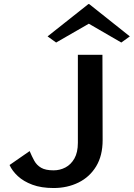

<svg xmlns="http://www.w3.org/2000/svg" viewBox="-20 -936 674 967"><path d="M250 11Q187.8 11 143.1 -5.7Q98.4 -22.4 70 -48.8Q41.5 -75.2 28.1 -104.9L129.3 -175.1Q140.5 -148.5 152.6 -126.4Q164.7 -104.3 187 -91.2Q209.2 -78.1 250 -78.1Q282 -78.1 309.7 -92.7Q337.3 -107.2 354.8 -137.8Q372.2 -168.4 372.2 -216.9V-660H495.9L496.9 -230.1Q496.9 -152.1 464.3 -98.3Q431.7 -44.5 375.4 -16.7Q319.1 11 250 11ZM262.7 -721.8 219.6 -752.7 425.3 -915.6H429L633.9 -752.7L590.9 -721.8L427.3 -816.6Z"/></svg>

Font: Panamera Thin
Style: Regular
Weight: 100
Designer: Bastien Sozeau
Foundry: NBR — Bastien Sozeau
Version: Version 3.003;gftools[0.9.33]